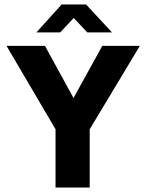

<svg xmlns="http://www.w3.org/2000/svg" viewBox="-20 -834 649 854"><path d="M180 -630 307 -398 435 -630H602L379 -259V0H227V-259L9 -630ZM254 -814H363L478 -690H368L308 -754L248 -690H142Z"/></svg>

Font: Mukta ExtraBold
Style: Regular
Weight: 800
Designer: Girish Dalvi and Yashodeep Gholap
Foundry: Ek Type
Version: Version 2.538;PS 1.002;hotconv 16.6.51;makeotf.lib2.5.65220;